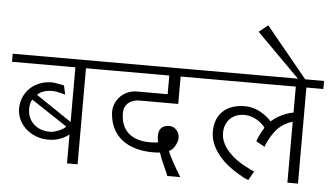

<svg xmlns="http://www.w3.org/2000/svg" viewBox="-63 -1128 2179 1261"><g transform="rotate(5 1026.5 -497.5)"><path d="M599.1 -633.3H487.8V0H418V-190.4Q358.9 -144.5 282.7 -144.5Q239.3 -144.5 201.2 -158.9Q163.1 -173.3 134.8 -198.5Q106.4 -223.6 89.8 -258.1Q73.2 -292.5 73.2 -332Q73.2 -373 88.6 -408Q104 -442.9 130.9 -468Q157.7 -493.2 194.6 -507.3Q231.4 -521.5 273.9 -521.5Q280.8 -521.5 294.2 -519.5Q307.6 -517.6 320.8 -515.1Q334 -512.7 344 -510.5Q354 -508.3 354 -507.8L366.7 -448.2Q366.7 -448.7 357.7 -451.4Q348.6 -454.1 335.7 -457.3Q322.8 -460.4 308.1 -462.9Q293.5 -465.3 282.7 -465.3Q213.9 -465.3 183.1 -431.2L418 -272.9V-633.3H0V-686.5H599.1ZM391.1 -241.2 154.3 -397.9Q139.2 -372.6 139.2 -335Q139.2 -303.7 150.4 -278.3Q161.6 -252.9 181.4 -234.9Q201.2 -216.8 228.8 -206.8Q256.3 -196.8 289.1 -196.8Q302.7 -196.8 319.6 -201.7Q336.4 -206.5 351.6 -213.4Q366.7 -220.2 377.7 -227.8Q388.7 -235.4 391.1 -241.2Z M1260.7 -633.3H1111.8V-452.6H856Q833.5 -452.6 814.9 -446.3Q796.4 -439.9 783 -428.2Q769.5 -416.5 762.2 -399.9Q754.9 -383.3 754.9 -362.8Q754.9 -318.4 768.3 -285.2Q781.7 -252 806.9 -229.7Q832 -207.5 868.2 -196.5Q904.3 -185.5 949.7 -185.5Q976.6 -185.5 1002.4 -189.9Q996.6 -210.4 996.6 -231Q996.6 -303.2 1067.4 -303.2Q1081.5 -303.2 1093.8 -297.4Q1106 -291.5 1114.7 -281.5Q1123.5 -271.5 1128.7 -258.5Q1133.8 -245.6 1133.8 -231.4Q1133.8 -215.8 1127.7 -199.7Q1121.6 -183.6 1113 -170.7Q1104.5 -157.7 1095 -149.7Q1085.4 -141.6 1078.6 -141.6Q1078.6 -136.2 1086.9 -118.4Q1095.2 -100.6 1108.2 -76.4Q1121.1 -52.2 1136.7 -25.4Q1152.3 1.5 1167 24.9H1081.5Q1081.5 20.5 1051.3 -45.4Q1042.5 -64.5 1034.4 -84Q1026.4 -103.5 1020 -124Q1010.3 -123 999.5 -122.3Q988.8 -121.6 976.1 -121.6Q910.6 -121.6 858.2 -137Q805.7 -152.3 768.3 -181.9Q731 -211.4 709.5 -254.4Q688 -297.4 684.1 -352.5Q683.6 -354.5 683.6 -358.4V-364.3Q683.6 -395 695.8 -421.6Q708 -448.2 728.5 -468Q749 -487.8 776.4 -499Q803.7 -510.3 834 -510.3H1037.1V-633.3H587.4V-686.5H1260.7Z M2052.7 -633.3H1940.9V0H1871.1V-401.4Q1815.9 -387.2 1774.9 -345.7Q1762.2 -333 1749.8 -315.2Q1737.3 -297.4 1727.1 -279.3Q1716.8 -261.2 1710 -245.4Q1703.1 -229.5 1701.7 -221.7L1644.5 -252.4Q1644.5 -259.8 1655.5 -283.4Q1666.5 -307.1 1689 -345.7Q1683.1 -360.4 1649.9 -384.8Q1603 -418.5 1550.8 -418.5Q1521.5 -418.5 1497.8 -409.2Q1474.1 -399.9 1457 -382.8Q1439.9 -365.7 1430.7 -342Q1421.4 -318.4 1421.4 -289.1Q1421.4 -222.7 1479.5 -161.6Q1521 -117.7 1587.4 -82.5Q1638.2 -55.2 1647.5 -55.2L1614.3 4.4Q1602.1 4.4 1543.9 -30.3Q1466.8 -75.2 1419.9 -131.3Q1353.5 -209.5 1354 -293.5Q1354 -335.9 1367.4 -369.9Q1380.9 -403.8 1406 -427.2Q1431.2 -450.7 1467.5 -463.4Q1503.9 -476.1 1549.3 -476.1Q1615.2 -476.1 1675.3 -435.1Q1712.4 -409.2 1725.1 -391.1Q1732.9 -397.5 1746.1 -407.7Q1759.3 -418 1777.6 -428.2Q1795.9 -438.5 1819.3 -447.8Q1842.8 -457 1871.1 -462.4V-633.3H1253.4V-686.5H2052.7Z M1932.6 -681.2H1885.7L1596.7 -970.7L1655.8 -1018.6Z"/></g></svg>

Font: SakalBharati
Style: Regular
Weight: 400
Designer: CDAC GIST
Foundry: CDAC
Version: 13.02